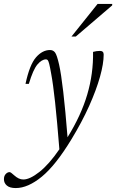

<svg xmlns="http://www.w3.org/2000/svg" viewBox="-102 -690 590 975"><path d="M44.5 -264H27.5Q48.5 -362 81 -399Q113.5 -436 152 -436Q168 -436 177.5 -423.5Q187 -411 198 -362.5Q219 -269.5 241 7Q310 -104 341.2 -210.5Q372.5 -317 370.5 -426.5Q388 -431.5 405.5 -431.5Q424.5 -431.5 424.5 -413Q424.5 -367 405.8 -300Q387 -233 350.8 -152Q314.5 -71 261 17Q181 149 110.5 207Q40 265 -22 265Q-52.5 265 -67.2 252.2Q-82 239.5 -82 220Q-82 203.5 -73 193.8Q-64 184 -53 184Q-47.5 184 -28.5 201.5Q-18.5 210.5 -7.2 216Q4 221.5 16.5 221.5Q49.5 221.5 98.5 182.8Q147.5 144 199.5 68Q188 -76 177.8 -170.5Q167.5 -265 158 -315Q152 -349.5 148 -365Q144 -380.5 140.5 -384.5Q137 -388.5 131.5 -388.5Q110 -388.5 88 -362.5Q66 -336.5 44.5 -264ZM261 -504.5 393.5 -670H468L467.5 -662.5L283 -504.5Z"/></svg>

Font: Newsreader Text Light
Style: Italic
Weight: 300
Italic angle: -17°
Designer: Hugues Gentile
Foundry: Production Type
Version: Version 1.001